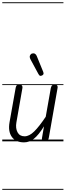

<svg xmlns="http://www.w3.org/2000/svg" viewBox="-25 -1250 581 1698"><path d="M187.5 9Q114 9 79.5 -39.5Q45 -88 59.5 -169.5L114 -476Q115 -482 119.5 -491.2Q124 -500.5 147.5 -500.5Q166.5 -500.5 170.8 -491Q175 -481.5 173.5 -473L120 -167.5Q111 -116 130 -80.2Q149 -44.5 192.5 -44.5Q234 -44.5 278 -88Q322 -131.5 379.5 -217.5L424.5 -472Q425.5 -477.5 430.8 -489Q436 -500.5 459 -500.5Q478.5 -500.5 482.2 -491.5Q486 -482.5 484.5 -474L407 -33.5Q405 -21.5 400.2 -14Q395.5 -6.5 387 -3.2Q378.5 0 365 0Q351 0 347.2 -7Q343.5 -14 346.5 -31L364 -132.5Q315.5 -55 275 -23Q234.5 9 187.5 9ZM187.5 9Q114 9 79.5 -39.5Q45 -88 59.5 -169.5L114 -476Q115 -482 119.5 -491.2Q124 -500.5 147.5 -500.5Q166.5 -500.5 170.8 -491Q175 -481.5 173.5 -473L120 -167.5Q111 -116 130 -80.2Q149 -44.5 192.5 -44.5Q234 -44.5 278 -88Q322 -131.5 379.5 -217.5L424.5 -472Q425.5 -477.5 430.8 -489Q436 -500.5 459 -500.5Q478.5 -500.5 482.2 -491.5Q486 -482.5 484.5 -474L407 -33.5Q405 -21.5 400.2 -14Q395.5 -6.5 387 -3.2Q378.5 0 365 0Q351 0 347.2 -7Q343.5 -14 346.5 -31L364 -132.5Q315.5 -55 275 -23Q234.5 9 187.5 9ZM348.5 -583.5Q340.5 -579 332 -579.2Q323.5 -579.5 315 -595L245.5 -723.5Q234 -745.5 240.2 -759.2Q246.5 -773 258 -776.5Q273 -781 284 -774.5Q295 -768 300 -754.5L357 -615Q362.5 -601 359.2 -594.2Q356 -587.5 348.5 -583.5ZM-5 420.5H536V428.5H-5ZM-5 -16H536V0H-5ZM-5 -505.5H536V-497.5H-5ZM-5 -1230H536V-1222H-5Z"/></svg>

Font: Edu VIC WA NT Pre Guide
Style: Regular
Weight: 400
Designer: Tina and Corey Anderson, Eben Sorkin, Mirko Velimirovic
Foundry: Google for Education
Version: Version 1.000